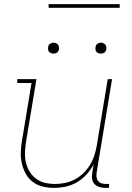

<svg xmlns="http://www.w3.org/2000/svg" viewBox="-20 -904 640 932"><path d="M242 8Q214 8 187 1.5Q160 -5 139 -21Q118 -37 105 -60.5Q92 -84 86 -111Q80 -138 81 -166.5Q82 -195 87 -223L133 -501H64V-520H157L107 -220Q103 -195 101.5 -169Q100 -143 105 -119Q110 -95 122 -74Q134 -53 153 -38Q172 -23 196.5 -17Q221 -11 247 -11Q271 -11 295.5 -16Q320 -21 343 -33Q366 -45 385 -63.5Q404 -82 417.5 -104.5Q431 -127 438.5 -151Q446 -175 450 -199L503 -520H524L449 -66Q447 -55 448.5 -44Q450 -33 456.5 -25Q463 -17 473.5 -14Q484 -11 495 -11H510L509 8H491Q476 8 462 3.5Q448 -1 438.5 -11Q429 -21 427 -36Q425 -51 428 -66L434 -105Q420 -79 399.5 -56.5Q379 -34 353 -19Q327 -4 298.5 2Q270 8 242 8ZM469 -644Q463 -644 457.5 -646Q452 -648 448 -652.5Q444 -657 443.5 -663.5Q443 -670 444 -676Q444 -681 446.5 -685Q449 -689 453 -691.5Q457 -694 461 -695.5Q465 -697 470 -697Q476 -697 481.5 -694.5Q487 -692 491 -687.5Q495 -683 496 -676.5Q497 -670 496 -664Q495 -659 492.5 -655Q490 -651 486.5 -648.5Q483 -646 478.5 -645Q474 -644 469 -644ZM239 -644Q233 -644 227.5 -646Q222 -648 218 -652.5Q214 -657 213.5 -663.5Q213 -670 214 -676Q214 -681 216.5 -685Q219 -689 223 -691.5Q227 -694 231 -695.5Q235 -697 240 -697Q246 -697 251.5 -694.5Q257 -692 261 -687.5Q265 -683 266 -676.5Q267 -670 266 -664Q265 -659 262.5 -655Q260 -651 256.5 -648.5Q253 -646 248.5 -645Q244 -644 239 -644ZM561 -866H216V-884H561Z"/></svg>

Font: Iosevka HT Thin Extended
Style: Italic
Weight: 100
Width: 7
Italic angle: -9°
Monospace: yes
Designer: Belleve Invis
Foundry: Belleve Invis
Version: Version 32.3.0; ttfautohint (v1.8.4)